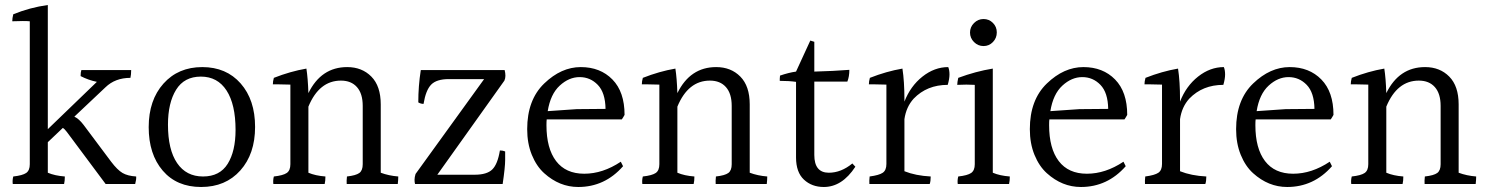

<svg xmlns="http://www.w3.org/2000/svg" viewBox="-20 -784 5940 767"><path d="M99 -128V-699Q88 -700 71 -700Q54 -700 29 -699Q29 -711 33 -727Q99 -754 171 -764V-268L367 -457Q333 -464 302 -480Q302 -495 305 -504H504Q504 -486 501 -473Q440 -473 401 -435L277 -318Q295 -310 314 -285L424 -138Q449 -105 469.5 -93Q490 -81 524 -79Q525 -67 520 -49H402L247 -257Q238 -269 231 -273L171 -216V-94Q199 -82 239 -79Q239 -61 236 -49H31Q29 -64 33 -79Q70 -83 84.5 -93Q99 -103 99 -128Z M921 -265Q921 -367 885 -422.5Q849 -478 782.5 -478Q716 -478 683.5 -425.5Q651 -373 651 -286Q651 -186 687.5 -132.5Q724 -79 791 -79Q858 -79 889.5 -129.5Q921 -180 921 -265ZM788 -516Q884 -516 941.5 -450.5Q999 -385 999 -277Q999 -169 940 -103Q881 -37 783.5 -37Q686 -37 630 -102.5Q574 -168 574 -276Q574 -384 633 -450Q692 -516 788 -516Z M1501 -367V-94Q1533 -82 1571 -79Q1571 -65 1569 -49H1365Q1364 -61 1366 -79Q1402 -83 1415.5 -93Q1429 -103 1429 -128V-361Q1429 -410 1406 -436Q1383 -462 1342 -462Q1255 -462 1212 -358V-94Q1240 -82 1280 -79Q1280 -61 1277 -49H1072Q1070 -64 1074 -79Q1111 -83 1125.5 -93Q1140 -103 1140 -128V-446Q1111 -447 1095 -447Q1079 -447 1070 -447Q1070 -459 1074 -473Q1140 -499 1204 -510Q1210 -472 1212 -412Q1263 -516 1367 -516Q1426 -516 1463.5 -478Q1501 -440 1501 -367Z M1876 -86Q1925 -86 1946.5 -107Q1968 -128 1977 -183Q1989 -183 1998 -179Q1998 -174 1998 -145Q1998 -116 1988 -49H1638Q1636 -56 1636 -66Q1636 -76 1640 -89L1914 -468H1773Q1724 -468 1702.5 -446Q1681 -424 1672 -369Q1661 -369 1651 -375Q1651 -441 1661 -504H1996Q1999 -492 1999 -481.5Q1999 -471 1995 -462L1727 -86Z M2168 -340 2284 -348 2399 -349Q2398 -414 2368 -445Q2338 -476 2295.5 -476Q2253 -476 2216 -442Q2179 -408 2168 -340ZM2163 -284Q2163 -191 2201.5 -140.5Q2240 -90 2314 -90Q2388 -90 2460 -138L2469 -120Q2396 -37 2290 -37Q2215 -37 2154 -92Q2123 -120 2104.5 -165.5Q2086 -211 2086 -268Q2086 -385 2154 -450.5Q2222 -516 2300 -516Q2378 -516 2426.5 -466.5Q2475 -417 2475 -325Q2469 -314 2464 -307H2164Q2163 -300 2163 -284Z M2975 -367V-94Q3007 -82 3045 -79Q3045 -65 3043 -49H2839Q2838 -61 2840 -79Q2876 -83 2889.5 -93Q2903 -103 2903 -128V-361Q2903 -410 2880 -436Q2857 -462 2816 -462Q2729 -462 2686 -358V-94Q2714 -82 2754 -79Q2754 -61 2751 -49H2546Q2544 -64 2548 -79Q2585 -83 2599.5 -93Q2614 -103 2614 -128V-446Q2585 -447 2569 -447Q2553 -447 2544 -447Q2544 -459 2548 -473Q2614 -499 2678 -510Q2684 -472 2686 -412Q2737 -516 2841 -516Q2900 -516 2937.5 -478Q2975 -440 2975 -367Z M3271 -37Q3223 -37 3191.5 -66.5Q3160 -96 3160 -155V-457Q3132 -461 3095 -461Q3095 -464 3095 -469.5Q3095 -475 3096 -482Q3131 -494 3160 -498L3217 -622L3233 -617V-498Q3309 -500 3373 -505Q3373 -478 3365 -458H3233V-165Q3233 -94 3291 -94Q3340 -94 3385 -131L3397 -118Q3344 -37 3271 -37Z M3593 -385V-378Q3617 -440 3665 -478Q3713 -516 3768 -516Q3773 -504 3773 -486.5Q3773 -469 3766 -445Q3683 -445 3630 -390Q3600 -357 3593 -308V-100Q3638 -82 3698 -79Q3698 -60 3694 -49H3453Q3452 -61 3454 -79Q3492 -84 3506.5 -94Q3521 -104 3521 -129V-446Q3492 -447 3476 -447Q3460 -447 3451 -447Q3451 -459 3455 -473Q3521 -499 3585 -510Q3593 -459 3593 -385Z M3946.5 -616Q3931 -600 3909 -600Q3887 -600 3871 -616Q3855 -632 3855 -654Q3855 -676 3871 -692Q3887 -708 3909 -708Q3931 -708 3946.5 -692.5Q3962 -677 3962 -654.5Q3962 -632 3946.5 -616ZM3874 -128V-445Q3858 -446 3840.5 -446Q3823 -446 3804 -445Q3804 -455 3808 -473Q3878 -499 3946 -510V-94Q3974 -82 4014 -79Q4014 -61 4011 -49H3806Q3804 -64 3808 -79Q3845 -83 3859.5 -93Q3874 -103 3874 -128Z M4176 -340 4292 -348 4407 -349Q4406 -414 4376 -445Q4346 -476 4303.5 -476Q4261 -476 4224 -442Q4187 -408 4176 -340ZM4171 -284Q4171 -191 4209.5 -140.5Q4248 -90 4322 -90Q4396 -90 4468 -138L4477 -120Q4404 -37 4298 -37Q4223 -37 4162 -92Q4131 -120 4112.5 -165.5Q4094 -211 4094 -268Q4094 -385 4162 -450.5Q4230 -516 4308 -516Q4386 -516 4434.5 -466.5Q4483 -417 4483 -325Q4477 -314 4472 -307H4172Q4171 -300 4171 -284Z M4694 -385V-378Q4718 -440 4766 -478Q4814 -516 4869 -516Q4874 -504 4874 -486.5Q4874 -469 4867 -445Q4784 -445 4731 -390Q4701 -357 4694 -308V-100Q4739 -82 4799 -79Q4799 -60 4795 -49H4554Q4553 -61 4555 -79Q4593 -84 4607.5 -94Q4622 -104 4622 -129V-446Q4593 -447 4577 -447Q4561 -447 4552 -447Q4552 -459 4556 -473Q4622 -499 4686 -510Q4694 -459 4694 -385Z M5000 -340 5116 -348 5231 -349Q5230 -414 5200 -445Q5170 -476 5127.5 -476Q5085 -476 5048 -442Q5011 -408 5000 -340ZM4995 -284Q4995 -191 5033.5 -140.5Q5072 -90 5146 -90Q5220 -90 5292 -138L5301 -120Q5228 -37 5122 -37Q5047 -37 4986 -92Q4955 -120 4936.5 -165.5Q4918 -211 4918 -268Q4918 -385 4986 -450.5Q5054 -516 5132 -516Q5210 -516 5258.5 -466.5Q5307 -417 5307 -325Q5301 -314 5296 -307H4996Q4995 -300 4995 -284Z M5807 -367V-94Q5839 -82 5877 -79Q5877 -65 5875 -49H5671Q5670 -61 5672 -79Q5708 -83 5721.5 -93Q5735 -103 5735 -128V-361Q5735 -410 5712 -436Q5689 -462 5648 -462Q5561 -462 5518 -358V-94Q5546 -82 5586 -79Q5586 -61 5583 -49H5378Q5376 -64 5380 -79Q5417 -83 5431.5 -93Q5446 -103 5446 -128V-446Q5417 -447 5401 -447Q5385 -447 5376 -447Q5376 -459 5380 -473Q5446 -499 5510 -510Q5516 -472 5518 -412Q5569 -516 5673 -516Q5732 -516 5769.5 -478Q5807 -440 5807 -367Z"/></svg>

Font: Halant
Style: Regular
Weight: 400
Designer: Hitesh Malaviya (Devanagari), Satya Rajpurohit (Latin)
Foundry: Indian Type Foundry
Version: Version 1.100;PS 1.0;hotconv 1.0.78;makeotf.lib2.5.61930; tt